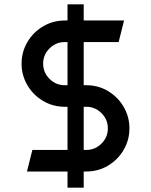

<svg xmlns="http://www.w3.org/2000/svg" viewBox="-20 -795 700 890"><path d="M80 -500Q80 -554 107 -600Q134 -646 180 -673Q226 -700 280 -700H293V-775H368V-700H555L530 -600H368V-400H380Q435 -400 480.5 -373Q526 -346 553 -300Q580 -254 580 -200Q580 -146 553 -100Q526 -54 480.5 -27Q435 0 380 0H368V75H293V0H105L130 -100H293V-300H280Q226 -300 180 -327Q134 -354 107 -400Q80 -446 80 -500ZM280 -400H293V-600H280Q239 -600 209.5 -570.5Q180 -541 180 -500Q180 -459 209.5 -429.5Q239 -400 280 -400ZM380 -100Q421 -100 450.5 -129.5Q480 -159 480 -200Q480 -241 450.5 -270.5Q421 -300 380 -300H368V-100Z"/></svg>

Font: Skate blade
Style: Regular
Weight: 400
Italic angle: -7°
Designer: Valerio Brotto (Silverblur_type)
Version: Version 2.001